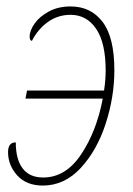

<svg xmlns="http://www.w3.org/2000/svg" viewBox="-20 -566 414 596"><path d="M5 -94Q5 -124 29 -124Q29 -71 50.5 -43Q72 -15 114 -15Q184 -15 232 -87Q280 -159 299 -260H59L64 -285H303Q308 -318 308 -347Q308 -433 278.5 -476.5Q249 -520 199 -520Q160 -520 129 -498Q98 -476 79 -439Q72 -441 72 -452Q72 -471 87.5 -493Q103 -515 132 -530.5Q161 -546 199 -546Q262 -546 298.5 -498Q335 -450 335 -348Q335 -265 308 -182Q281 -99 230.5 -44.5Q180 10 113 10Q62 10 33.5 -21.5Q5 -53 5 -94Z"/></svg>

Font: Noto Serif NarrowThin
Style: Italic
Weight: 250
Width: 4
Italic angle: -12°
Designer: Monotype Design Team
Foundry: Monotype Imaging Inc.
Version: Version 1.001